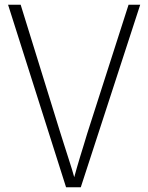

<svg xmlns="http://www.w3.org/2000/svg" viewBox="-20 -788 624 808"><path d="M258 0 14 -768H67L234 -229Q242 -204 250 -178.5Q258 -153 266.5 -127Q275 -101 282.5 -76.5Q290 -52 296 -30H289Q296 -56 303 -80.5Q310 -105 317.5 -129.5Q325 -154 332.5 -178Q340 -202 347 -226L521 -768H570L320 0Z"/></svg>

Font: Yaldevi ExtraLight ExtraLight
Style: Regular
Weight: 250
Version: Version 1.100